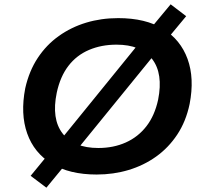

<svg xmlns="http://www.w3.org/2000/svg" viewBox="-20 -799 963 890"><path d="M428 10Q302 10 220 -40Q138 -90 106 -180.5Q74 -271 97 -390Q115 -470 155 -530.5Q195 -591 252.5 -632Q310 -673 379.5 -694Q449 -715 528 -715Q655 -715 736 -665Q817 -615 849.5 -525.5Q882 -436 859 -317Q842 -236 801.5 -175Q761 -114 703.5 -73Q646 -32 576 -11Q506 10 428 10ZM436 -113Q506 -113 563 -138.5Q620 -164 658.5 -213.5Q697 -263 713 -337Q737 -458 685.5 -525Q634 -592 520 -592Q450 -592 392.5 -567.5Q335 -543 297 -493.5Q259 -444 243 -369Q218 -248 270 -180.5Q322 -113 436 -113ZM195 71 122 16 214 -96 262 -152 634 -610 678 -667 771 -779 843 -724 750 -612 704 -556 332 -99 288 -42Z"/></svg>

Font: Nunito Sans 7pt SemiExpanded
Style: Bold Italic
Weight: 700
Width: 6
Italic angle: -9°
Designer: Vernon Adams
Foundry: Vernon Adams
Version: Version 3.101;gftools[0.9.27]